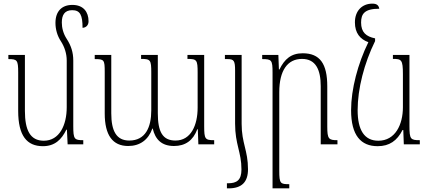

<svg xmlns="http://www.w3.org/2000/svg" viewBox="-20 -794 2361 1056"><path d="M383 -101V-461C383 -506 371 -543 347 -580C328 -609 320 -641 320 -670C320 -711 335 -738 377 -738C421 -738 434 -711 434 -641C454 -642 467 -656 467 -677C467 -728 439 -767 378 -767C321 -767 285 -733 285 -668C285 -633 295 -597 315 -567C335 -536 347 -499 347 -461V-204C347 -106 307 -20 221 -20C146 -20 117 -78 117 -184V-492H26V-469C74 -469 80 -464 80 -396V-184C80 -47 128 10 216 10C282 10 319 -27 345 -81H348L352 0H438V-23C389 -23 383 -28 383 -101Z M1011 -492V-470C1063 -470 1067 -464 1067 -394V-202C1067 -105 1030 -21 945 -21C875 -21 848 -68 848 -171V-492H756V-470C808 -470 812 -464 812 -395V-187C812 -94 780 -21 691 -21C620 -21 592 -74 592 -171V-492H501V-469C553 -469 556 -465 556 -398V-170C556 -51 599 9 685 9C750 9 796 -25 818 -87H820C834 -27 869 9 937 9C999 9 1042 -21 1065 -83H1068L1071 0H1158V-23C1108 -23 1103 -29 1103 -100V-492Z M1273 -114C1273 1 1308 42 1308 138C1308 197 1282 214 1234 214H1228V242H1237C1309 242 1344 208 1344 137C1344 33 1309 -6 1309 -113V-492H1217V-469H1231C1267 -469 1273 -460 1273 -405Z M1836 -23C1788 -23 1780 -29 1780 -98V-319C1780 -443 1740 -501 1645 -501C1581 -501 1545 -469 1517 -412H1514L1511 -492H1422V-469C1474 -469 1479 -464 1479 -395V242H1571V219C1522 219 1516 216 1516 145V-287C1516 -406 1561 -470 1641 -470C1717 -470 1744 -410 1744 -320V0H1836Z M2057 10C2122 10 2164 -20 2194 -79H2198L2201 0H2289V-23C2238 -23 2232 -28 2232 -101V-492H2141V-470C2188 -470 2196 -466 2196 -386V-204C2196 -109 2154 -20 2061 -20C1983 -20 1947 -80 1947 -188C1947 -306 1983 -446 2043 -568V-583C1994 -593 1966 -616 1966 -670C1966 -718 1985 -746 2066 -746C2063 -764 2053 -774 2028 -774C1972 -774 1932 -735 1932 -671C1932 -612 1961 -578 2006 -562C1948 -444 1911 -303 1911 -188C1911 -49 1965 10 2057 10Z"/></svg>

Font: Noto Serif Armenian Condensed ExtraLight
Style: Regular
Weight: 200
Width: 3
Designer: Monotype Design Team
Foundry: Monotype Imaging Inc.
Version: Version 2.008